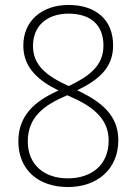

<svg xmlns="http://www.w3.org/2000/svg" viewBox="-20 -744 551 774"><path d="M254 10C371 10 457 -61 457 -179C457 -278 390 -334 291 -380C381 -423 436 -473 436 -561C436 -664 367 -724 256 -724C150 -724 74 -661 74 -560C74 -471 135 -419 216 -379C118 -336 54 -277 54 -174C54 -60 134 10 254 10ZM257 -397C168 -438 113 -480 113 -559C113 -641 171 -689 256 -689C344 -689 397 -645 397 -560C397 -480 341 -437 257 -397ZM253 -25C157 -25 92 -81 92 -174C92 -271 156 -320 251 -360L273 -350C372 -306 418 -253 418 -177C418 -80 350 -25 253 -25Z"/></svg>

Font: Noto Sans Malayalam SemiCondensed ExtraLight
Style: Regular
Weight: 200
Width: 4
Designer: Jelle Bosma - Monotype Design Team
Foundry: Monotype Imaging Inc.
Version: Version 2.104